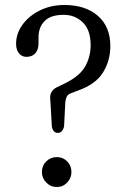

<svg xmlns="http://www.w3.org/2000/svg" viewBox="-20 -743 498 770"><path d="M182 -339.5Q176 -376.5 207 -392.5L244 -410.5Q301.5 -439.5 322.5 -478Q343.5 -516.5 343.5 -562Q343.5 -622 312.5 -652.8Q281.5 -683.5 235.5 -683.5Q183 -683.5 158.8 -658.5Q134.5 -633.5 134.5 -594V-570Q134.5 -543.5 121.5 -529.2Q108.5 -515 86 -515Q67.5 -515 56 -529.2Q44.5 -543.5 44.5 -567Q44.5 -608.5 70.2 -644Q96 -679.5 140 -701.2Q184 -723 238.5 -723Q322.5 -723 372.5 -679.5Q422.5 -636 422.5 -558Q422.5 -500 393.2 -452.5Q364 -405 293 -380L264.5 -369Q253 -365 248.2 -356.2Q243.5 -347.5 242 -334L237 -236Q230.5 -210 212 -210Q193 -210 188 -235ZM207.5 7Q183 7 165.5 -11Q148 -29 148 -53Q148 -78.5 165.5 -95.8Q183 -113 207.5 -113Q232.5 -113 249.5 -95.8Q266.5 -78.5 266.5 -53Q266.5 -29 249.5 -11Q232.5 7 207.5 7Z"/></svg>

Font: Fraunces 9pt SuperSoft Light
Style: Regular
Weight: 300
Version: Version 1.000;[b76b70a41]